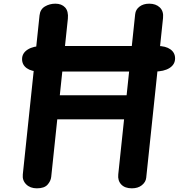

<svg xmlns="http://www.w3.org/2000/svg" viewBox="-20 -1024 972 1044"><path d="M180.5 0Q144 0 122.2 -21.8Q100.5 -43.5 104 -75.5L195 -940.5Q198.5 -973.5 224.2 -988.8Q250 -1004 281 -1004Q315 -1004 334 -983.5Q353 -963 349 -922L258.5 -62.5Q256 -39 238.2 -19.5Q220.5 0 180.5 0ZM196 -635Q151 -635 125.5 -653.2Q100 -671.5 100 -702.5Q100 -735 130.5 -754.5Q161 -774 212.5 -774H836Q881 -774 906.5 -755.8Q932 -737.5 932 -706.5Q932 -673.5 901.8 -654.2Q871.5 -635 819.5 -635ZM697 0Q659 0 639.2 -21Q619.5 -42 623 -75.5L715 -947Q717.5 -972 738.5 -988Q759.5 -1004 791.5 -1004Q827.5 -1004 849 -983.5Q870.5 -963 866.5 -926L775 -57Q772.5 -34 751.5 -17Q730.5 0 697 0ZM183 -375 204 -506H791.5L770.5 -375Z"/></svg>

Font: Edu SA Hand
Style: Bold
Weight: 700
Designer: Tina and Corey Anderson, Eben Sorkin, Mirko Velimirovic
Foundry: Google for Education
Version: Version 2.000